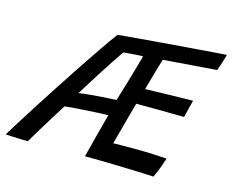

<svg xmlns="http://www.w3.org/2000/svg" viewBox="-148 -786 1133 938"><g transform="rotate(15 419.0 -317.5)"><path d="M697.5 16Q667 14.5 623 12.8Q579 11 529.5 9.8Q480 8.5 432.8 7.5Q385.5 6.5 348.5 6.5Q362.5 -47.5 377.2 -104.5Q392 -161.5 407 -216.5Q387 -216.5 354 -214.8Q321 -213 286 -210.8Q251 -208.5 224 -206.5Q197 -204.5 189 -203Q164 -163 139 -122.8Q114 -82.5 93.2 -48.2Q72.5 -14 60 8Q47.5 8 25.2 7.2Q3 6.5 -19 5.5Q-41 4.5 -53 3.5Q-38 -21 -10.8 -64.8Q16.5 -108.5 52 -164.2Q87.5 -220 127.5 -281.2Q167.5 -342.5 207.5 -402.8Q247.5 -463 283.8 -516Q320 -569 348.5 -607.5Q355.5 -608.5 387.5 -611.2Q419.5 -614 467 -618Q514.5 -622 569.5 -626.5Q624.5 -631 679 -635.2Q733.5 -639.5 779.8 -643Q826 -646.5 856 -648.8Q886 -651 890.5 -651Q885 -630.5 878.2 -610.2Q871.5 -590 863.5 -567.5L594 -547Q590 -535.5 583.5 -513.5Q577 -491.5 570 -466.5Q563 -441.5 556.8 -419.8Q550.5 -398 547.5 -386.5Q562 -387 594.5 -387.8Q627 -388.5 665.5 -389.5Q704 -390.5 737.8 -391.2Q771.5 -392 788.5 -392L766.5 -304Q759 -304 735.5 -304.5Q712 -305 680.5 -305.2Q649 -305.5 616.8 -305.8Q584.5 -306 559.2 -306Q534 -306 524 -306Q510 -254.5 494.2 -196.8Q478.5 -139 465.5 -90.5Q486 -91 514.5 -91.2Q543 -91.5 566.5 -91.5Q615.5 -91.5 663.8 -89.5Q712 -87.5 736.5 -85.5Q731.5 -68.5 723.8 -47.2Q716 -26 708.5 -8.2Q701 9.5 697.5 16ZM238 -283Q257 -286.5 291.5 -289.8Q326 -293 363 -295.5Q400 -298 426.5 -299Q439 -339.5 457.8 -402.5Q476.5 -465.5 496.5 -538.5Q485.5 -538.5 465.2 -537.2Q445 -536 425.8 -534.2Q406.5 -532.5 398.5 -532Q387 -516 362 -478.2Q337 -440.5 304.5 -389.5Q272 -338.5 238 -283Z"/></g></svg>

Font: Grandstander
Style: Italic
Weight: 400
Italic angle: -15°
Designer: Tyler Finck
Foundry: Etcetera Type Co
Version: Version 1.200; ttfautohint (v1.8.3)